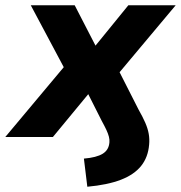

<svg xmlns="http://www.w3.org/2000/svg" viewBox="-53 -521 688 730"><path d="M279 189 266 82Q314 78 337.5 63.5Q361 49 363 20Q364 10 361 -1.5Q358 -13 351.5 -27Q345 -41 334 -61L278 -172H290L148 0H-33L214 -295L219 -210L64 -501H231L314 -340H304L435 -501H615L372 -211L376 -297L474 -104Q490 -76 499.5 -54Q509 -32 512.5 -12Q516 8 514 29Q510 77 483.5 110Q457 143 406.5 162.5Q356 182 279 189Z"/></svg>

Font: Nunito Sans 8pt ExtraBold
Style: Italic
Weight: 800
Italic angle: -9°
Version: Version 3.101;gftools[0.9.27]